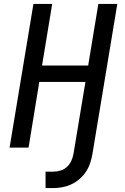

<svg xmlns="http://www.w3.org/2000/svg" viewBox="-20 -755 640 982"><path d="M213 207V123H252Q270 123 289 117.5Q308 112 322.5 98.5Q337 85 345 67Q353 49 356 31L417 -336H181L126 0H29L151 -735H247L195 -420H431L483 -735H580L453 31Q449 55 441.5 78Q434 101 420.5 122Q407 143 387.5 160Q368 177 345.5 187.5Q323 198 299 202.5Q275 207 252 207Z"/></svg>

Font: Iosevka SS04 Md Ex Obl
Style: Regular
Weight: 500
Width: 7
Italic angle: -9°
Monospace: yes
Designer: Belleve Invis
Foundry: Belleve Invis
Version: Version 19.0.0; ttfautohint (v1.8.4)